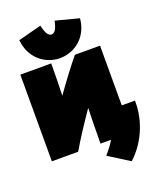

<svg xmlns="http://www.w3.org/2000/svg" viewBox="-178 -911 1005 1220"><g transform="rotate(-20 324.0 -301.0)"><path d="M20 30H198C237 -38 294 -124 353 -210C351 -145 349 -45 349 30H420C409 50 390 77 357 115L497 203C588 122 652 -13 648 -152H559V-556H389C334 -489 282 -419 225 -339C227 -398 229 -484 229 -556H20ZM294 -568C393 -568 488 -638 499 -763L342 -804C330 -746 314 -728 294 -728C275 -728 258 -749 246 -805L89 -764C100 -639 195 -568 294 -568Z"/></g></svg>

Font: Repo ExtraBlack
Style: Regular
Weight: 400
Designer: Stefan Peev
Foundry: Context Ltd
Version: Version 001.502